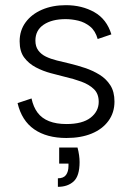

<svg xmlns="http://www.w3.org/2000/svg" viewBox="-20 -527 510 743"><path d="M280 44Q284 59 286 73.5Q288 88 288 100Q288 154 265 175Q242 196 204 196V163Q226 163 235.5 150Q245 137 245 115V106H209V44ZM102 -146Q109 -113 125.5 -91Q142 -69 170 -58Q198 -47 237 -47Q299 -47 330.5 -71.5Q362 -96 362 -133Q362 -164 343.5 -182Q325 -200 295 -211Q265 -222 230 -230Q206 -236 176 -244Q146 -252 118.5 -266.5Q91 -281 73.5 -304.5Q56 -328 56 -367Q56 -409 79 -440.5Q102 -472 142.5 -489.5Q183 -507 235 -507Q297 -507 345 -480Q393 -453 411 -394L358 -376Q349 -408 328.5 -424.5Q308 -441 283 -447Q258 -453 234 -453Q181 -453 149 -431.5Q117 -410 117 -370Q117 -347 128 -332Q139 -317 157.5 -308Q176 -299 200 -293Q224 -287 250 -281Q279 -274 309 -264Q339 -254 365 -238Q391 -222 407 -197Q423 -172 423 -134Q423 -91 399.5 -59Q376 -27 334.5 -10Q293 7 237 7Q161 7 112.5 -26.5Q64 -60 48 -128Z"/></svg>

Font: Albert Sans Light
Style: Regular
Weight: 300
Designer: Andreas Rasmussen
Foundry: a.Foundry
Version: Version 1.025